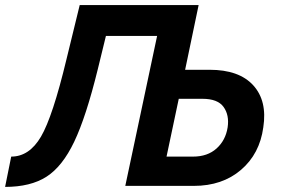

<svg xmlns="http://www.w3.org/2000/svg" viewBox="-35 -730 1104 754"><path d="M-15 4 9 -115Q80 -115 126 -193.5Q172 -272 226 -497L278 -710H745L692 -456H788Q904 -456 959.5 -395Q1015 -334 999 -230Q985 -126 911.5 -63Q838 0 726 0H457L582 -589H381L349 -458Q303 -271 256.5 -173.5Q210 -76 147.5 -36Q85 4 -15 4ZM619 -115H723Q780 -115 815.5 -147Q851 -179 859 -230Q866 -278 843 -310Q820 -342 760 -342H667Z"/></svg>

Font: Raleway-v4020
Style: Bold Italic
Weight: 700
Italic angle: -12°
Designer: Matt McInerney, Pablo Impallari, Rodrigo Fuenzalida
Foundry: Matt McInerney, Pablo Impallari, Rodrigo Fuenzalida
Version: Version 4.020;PS 004.020;hotconv 1.0.88;makeotf.lib2.5.64775